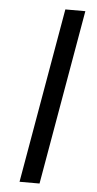

<svg xmlns="http://www.w3.org/2000/svg" viewBox="-52 -733 385 765"><g transform="rotate(5 141.0 -350.0)"><path d="M56 0H136L258 -700H178Z"/></g></svg>

Font: Fixel Display 20240404
Style: Italic
Weight: 400
Italic angle: -10°
Designer: AlfaBravo + MacPaw
Foundry: Kyrylo Tkachov, Marchela Mozhyna, Serhii Makarenko, Maria Weinstein, Zakhar Kryvoshyya
Version: Version 1.211;Glyphs 3.2 (3225)